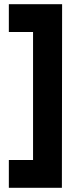

<svg xmlns="http://www.w3.org/2000/svg" viewBox="-20 -769 340 912"><path d="M22 -617H137V-9H22V123H274L275 -749H22Z"/></svg>

Font: TitilliumMaps29L
Style: 999 wt
Weight: 900
Designer: Campivisivi
Foundry: Accademia di Belle Arti di Urbino and students of MA course of Visual design